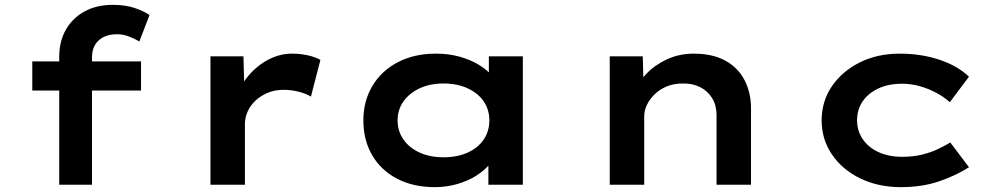

<svg xmlns="http://www.w3.org/2000/svg" viewBox="-20 -761 4115 791"><path d="M224 0V-527Q224 -591 251.5 -639Q279 -687 328.5 -714Q378 -741 445 -741Q498 -741 536.5 -727.5Q575 -714 596 -699L554 -590Q538 -600 513 -610Q488 -620 463 -620Q427 -620 404 -607Q381 -594 370 -573.5Q359 -553 359 -525V0H292Q273 0 256 0Q239 0 224 0ZM113 -388V-508H561V-388Z M847 0V-529H983L988 -338L949 -346Q964 -400 999.5 -444Q1035 -488 1083 -514Q1131 -540 1183 -540Q1217 -540 1248.5 -533Q1280 -526 1300 -514L1261 -363Q1242 -375 1211 -383Q1180 -391 1149 -391Q1112 -391 1082.5 -378.5Q1053 -366 1032 -346Q1011 -326 1000 -301Q989 -276 989 -250V0Z M1771 10Q1682 10 1615.5 -25Q1549 -60 1513 -122Q1477 -184 1477 -265Q1477 -345 1514.5 -407.5Q1552 -470 1619.5 -505Q1687 -540 1775 -540Q1829 -540 1873.5 -527.5Q1918 -515 1952 -494.5Q1986 -474 2006 -450Q2026 -426 2030 -403L1994 -400V-529H2134V0H1992V-143L2021 -134Q2018 -109 1997 -84Q1976 -59 1942.5 -37.5Q1909 -16 1864.5 -3Q1820 10 1771 10ZM1807 -113Q1864 -113 1907 -132.5Q1950 -152 1973 -186.5Q1996 -221 1996 -265Q1996 -309 1973 -343Q1950 -377 1907 -397Q1864 -417 1807 -417Q1751 -417 1708.5 -397Q1666 -377 1642 -343Q1618 -309 1618 -265Q1618 -221 1642 -186.5Q1666 -152 1708.5 -132.5Q1751 -113 1807 -113Z M2492 0V-529H2628L2632 -389L2591 -381Q2609 -421 2643 -457Q2677 -493 2727.5 -516.5Q2778 -540 2838 -540Q2916 -540 2968.5 -511Q3021 -482 3047.5 -430.5Q3074 -379 3074 -315V0H2932V-288Q2932 -327 2914 -356.5Q2896 -386 2864.5 -402Q2833 -418 2792 -417Q2756 -417 2727 -405Q2698 -393 2677 -372.5Q2656 -352 2645 -328.5Q2634 -305 2634 -282V0H2563Q2531 0 2513 0Q2495 0 2492 0Z M3692 10Q3598 10 3524 -26Q3450 -62 3407.5 -124.5Q3365 -187 3365 -265Q3365 -344 3407.5 -406Q3450 -468 3522.5 -504Q3595 -540 3686 -540Q3775 -540 3850 -515Q3925 -490 3972 -445L3893 -340Q3870 -361 3837.5 -378.5Q3805 -396 3769 -406Q3733 -416 3696 -416Q3640 -416 3598.5 -396.5Q3557 -377 3534 -343.5Q3511 -310 3511 -265Q3511 -222 3534.5 -187.5Q3558 -153 3600 -134Q3642 -115 3696 -115Q3742 -115 3778.5 -124Q3815 -133 3843.5 -146.5Q3872 -160 3895 -174L3972 -72Q3919 -38 3849 -14Q3779 10 3692 10Z"/></svg>

Font: Lexend Tera SemiBold
Style: Regular
Weight: 600
Version: Version 1.007